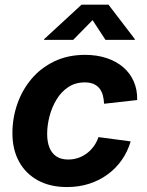

<svg xmlns="http://www.w3.org/2000/svg" viewBox="-20 -775 617 807"><path d="M261.7 11.2Q190.4 11.2 138.9 -17.1Q87.4 -45.4 59.8 -96.2Q32.2 -147 32.2 -215.3Q32.2 -278.3 52.5 -337.2Q72.8 -396 111.8 -442.6Q150.9 -489.3 207.8 -516.8Q264.6 -544.4 337.9 -544.4Q387.2 -544.4 427.7 -531Q468.3 -517.6 497.6 -492.7Q526.9 -467.8 542.2 -432.6Q557.6 -397.5 556.6 -354.5L417.5 -338.9Q416.5 -358.9 411.9 -375.5Q407.2 -392.1 397.5 -404.1Q387.7 -416 372.6 -422.4Q357.4 -428.7 336.4 -428.7Q296.4 -428.7 266.6 -408.7Q236.8 -388.7 217.3 -356.2Q197.8 -323.7 188 -285.9Q178.2 -248 178.2 -211.9Q178.2 -179.2 187.7 -155Q197.3 -130.9 216.8 -117.7Q236.3 -104.5 266.6 -104.5Q289.1 -104.5 308.8 -111.3Q328.6 -118.2 345.2 -130.6Q361.8 -143.1 374.3 -160.4Q386.7 -177.7 394 -198.7L529.3 -180.7Q516.1 -136.7 491.2 -101.6Q466.3 -66.4 431.6 -41.3Q397 -16.1 354 -2.4Q311 11.2 261.7 11.2ZM287.6 -607.4H165L165.5 -610.4L322.8 -755.4H436L546.9 -610.4L546.4 -607.4H423.3L369.1 -690.4Z"/></svg>

Font: Inter 20pt
Style: Bold Italic
Weight: 700
Italic angle: -9.3988°
Version: Version 4.001;git-66647c0bb